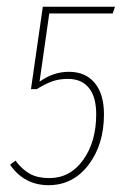

<svg xmlns="http://www.w3.org/2000/svg" viewBox="-20 -539 388 569"><path d="M320.8 -519 314 -499H126L97.2 -296.9Q137.7 -326.2 184.1 -326.2Q233.4 -326.2 260.7 -293.2Q288.1 -260.3 288.1 -200.2Q288.1 -110.4 242.2 -50.3Q196.3 9.8 124 9.8Q51.8 9.8 9.8 -50.8L25.9 -63Q45.4 -36.6 68.6 -23.9Q91.8 -11.2 126 -11.2Q188 -11.2 226.6 -65.2Q265.1 -119.1 265.1 -200.2Q265.1 -252 243.4 -278.6Q221.7 -305.2 181.2 -305.2Q155.3 -305.2 134.8 -297.9Q114.3 -290.5 88.9 -274.9H71.8L106.9 -519Z"/></svg>

Font: Fira Sans Compressed Thin
Style: Italic
Weight: 100
Width: 3
Italic angle: -8°
Designer: Carrois Corporate & Edenspiekermann AG
Foundry: Carrois Corporate GbR & Edenspiekermann AG
Version: Version 4.203;PS 004.203;hotconv 1.0.88;makeotf.lib2.5.64775